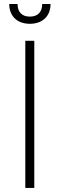

<svg xmlns="http://www.w3.org/2000/svg" viewBox="-20 -929 295 949"><path d="M149.5 -727.3H105.1V0H149.5ZM188.6 -909.1C188.6 -871.8 168.7 -846.9 127.5 -846.9C86.3 -846.9 66.8 -871.8 66.8 -909.1H25.6C25.6 -850.1 64.6 -811.4 127.5 -811.4C191.1 -811.4 229.8 -850.1 229.8 -909.1Z"/></svg>

Font: Karasuma Gothic
Style: Thin
Weight: 200
Designer: Rasmus Andersson / Ryoko Ishizuka
Foundry: rsms
Version: Version 1.00